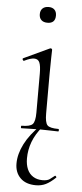

<svg xmlns="http://www.w3.org/2000/svg" viewBox="-59 -624 392 923"><g transform="rotate(5 137.5 -162.5)"><path d="M57 0Q55 0 55 -6Q55 -12 57 -12Q98 -12 110.5 -25Q123 -38 123 -81V-270Q123 -306 116 -322.5Q109 -339 90 -339Q81 -339 69.5 -335.5Q58 -332 42 -324Q38 -323 35.5 -328.5Q33 -334 37 -336L161 -394Q164 -395 165 -395Q167 -395 169.5 -393Q172 -391 172 -388Q172 -381 171 -349.5Q170 -318 170 -271V-81Q170 -38 181.5 -25Q193 -12 235 -12Q238 -12 238 -6Q238 0 235 0Q218 0 195 -1Q172 -2 146 -2Q121 -2 98 -1Q75 0 57 0ZM138 -516Q119 -516 108.5 -526Q98 -536 98 -554Q98 -572 108.5 -582Q119 -592 138 -592Q156 -592 166 -582Q176 -572 176 -554Q176 -516 138 -516ZM151 267Q102 267 75.5 240.5Q49 214 49 171Q49 125 74 76Q99 27 148 -20L158 -15Q126 23 111.5 62Q97 101 97 142Q97 172 106.5 194Q116 216 135 228Q154 240 180 240Q203 240 214.5 232Q226 224 238 214Q240 212 243.5 216Q247 220 245 222Q220 246 198.5 256.5Q177 267 151 267Z"/></g></svg>

Font: Cormorant Garamond Light
Style: Regular
Weight: 300
Designer: Christian Thalmann (Catharsis Fonts)
Foundry: Catharsis Fonts
Version: Version 4.001